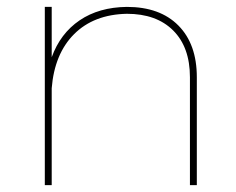

<svg xmlns="http://www.w3.org/2000/svg" viewBox="-20 -537 684 557"><path d="M348 -517Q444 -517 497.5 -463Q551 -409 551 -313V0H531V-313Q531 -400 482.5 -448.5Q434 -497 348 -497Q252 -495 195 -438Q138 -381 130 -281V0H110V-517H130V-371Q155 -440 211 -478Q267 -516 348 -517Z"/></svg>

Font: Montserrat arm Thin
Style: Regular
Weight: 250
Designer: Julieta Ulanovsky
Foundry: Julieta Ulanovsky
Version: Version 6.000;PS 006.000;hotconv 1.0.88;makeotf.lib2.5.64775